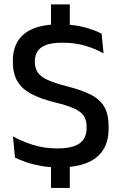

<svg xmlns="http://www.w3.org/2000/svg" viewBox="-20 -764 564 890"><path d="M303.5 -743.5V-597.5H216.5V-743.5ZM303.5 -56.5V107H216.5V-56.5ZM253.5 12Q208 12 169.5 5Q131 -2 100.8 -12.5Q70.5 -23 49.5 -33.5L40 -132Q78.5 -110 131.2 -93Q184 -76 245.5 -76Q315.5 -76 348.5 -99.2Q381.5 -122.5 381.5 -169.5V-177Q381.5 -207.5 368.2 -227.2Q355 -247 323.5 -261.2Q292 -275.5 238 -288.5Q167 -306 123.2 -329.8Q79.5 -353.5 59.5 -389.2Q39.5 -425 39.5 -478.5V-483.5Q39.5 -564 93 -607.5Q146.5 -651 253.5 -651Q322 -651 370.8 -637.8Q419.5 -624.5 451 -608L460 -516.5Q423.5 -537.5 376 -551.8Q328.5 -566 269 -566Q222.5 -566 194.5 -555.8Q166.5 -545.5 154 -526.2Q141.5 -507 141.5 -480V-478Q141.5 -450 154 -430Q166.5 -410 198.2 -394.8Q230 -379.5 288.5 -364.5Q358 -347 400.8 -325.2Q443.5 -303.5 463.5 -268.8Q483.5 -234 483.5 -177.5V-167.5Q483.5 -79 426 -33.5Q368.5 12 253.5 12Z"/></svg>

Font: Anek Devanagari Medium Medium
Style: Regular
Weight: 500
Version: Version 1.003